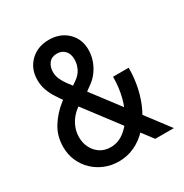

<svg xmlns="http://www.w3.org/2000/svg" viewBox="-169 -860 963 1003"><g transform="rotate(-30 312.5 -359.0)"><path d="M485.8 0 182.6 -400.4Q162.6 -427.7 144.8 -455.1Q127 -482.4 116.5 -511.7Q106 -541 106 -572.8Q106 -640.1 149.7 -683.1Q193.4 -726.1 262.2 -726.1Q330.1 -726.1 373.3 -684.6Q416.5 -643.1 416.5 -578.6Q416.5 -545.4 405.8 -514.4Q395 -483.4 376 -457.5Q356.9 -431.6 331.1 -413.6L288.1 -382.3L242.7 -448.2L277.8 -472.7Q302.7 -490.2 315.4 -516.1Q328.1 -542 328.1 -570.8Q328.1 -604.5 310.1 -623.5Q292 -642.6 262.7 -642.6Q230.5 -642.6 213.9 -621.1Q197.3 -599.6 197.3 -569.3Q197.3 -545.4 207 -524.2Q216.8 -502.9 231.2 -483.6Q245.6 -464.4 259.8 -445.8L598.1 0ZM263.2 7.8Q219.7 7.8 180.7 -7.8Q141.6 -23.4 111.8 -51.8Q82 -80.1 64.9 -118.7Q47.9 -157.2 47.9 -203.1Q47.9 -268.6 80.3 -320.3Q112.8 -372.1 161.6 -410.2L198.2 -437.5L251 -367.2L217.3 -342.8Q195.8 -327.1 179.4 -305.7Q163.1 -284.2 154.1 -259Q145 -233.9 145 -206.1Q145 -170.4 159.9 -141.4Q174.8 -112.3 201.4 -95.2Q228 -78.1 263.2 -78.1Q305.7 -78.1 341.3 -103.3Q377 -128.4 402.8 -172.1Q428.7 -215.8 442.9 -272.2Q457 -328.6 457 -391.1H551.3Q551.3 -327.1 537.8 -267.8Q524.4 -208.5 499 -158.2Q473.6 -107.9 438.2 -70.6Q402.8 -33.2 358.6 -12.7Q314.5 7.8 263.2 7.8Z"/></g></svg>

Font: Reddit Sans Condensed Medium
Style: Regular
Weight: 500
Designer: Stephen Hutchings
Foundry: Reddit
Version: Version 1.014